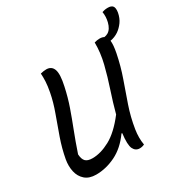

<svg xmlns="http://www.w3.org/2000/svg" viewBox="-191 -1016 1169 1198"><g transform="rotate(-30 393.5 -417.0)"><path d="M163 16Q113 16 84 -9.5Q55 -35 46 -75.5Q37 -116 45 -162Q58 -233 82.5 -303Q107 -373 132 -441Q157 -509 169 -573Q177 -615 178.5 -646.5Q180 -678 178 -703Q202 -709 220 -709Q258 -709 270.5 -674.5Q283 -640 265 -559Q250 -489 228 -426Q206 -363 180 -296.5Q154 -230 127 -150Q129 -115 144 -99.5Q159 -84 194 -84Q253 -84 320 -120Q387 -156 457 -247Q477 -322 503 -399.5Q529 -477 548 -553.5Q567 -630 566 -703Q577 -706 585.5 -707.5Q594 -709 604 -709Q623 -709 635 -702Q650 -704 662 -711Q689 -727 700 -771Q709 -808 703 -843Q711 -846 721.5 -848Q732 -850 745 -850Q770 -850 780 -837Q790 -824 785 -792Q778 -755 759.5 -729.5Q741 -704 717 -687Q689 -668 657 -663Q661 -633 650 -577Q633 -492 606 -416Q579 -340 553 -264.5Q527 -189 514 -107Q505 -49 514 2Q498 10 480 10Q450 10 436 -18.5Q422 -47 432 -127L427 -128Q373 -52 303.5 -18Q234 16 163 16Z"/></g></svg>

Font: Recursive Sn Csl St
Style: Italic
Weight: 400
Italic angle: -15°
Version: Version 1.079;hotconv 1.0.112;makeotfexe 2.5.65598; ttfautoh